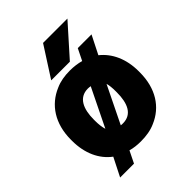

<svg xmlns="http://www.w3.org/2000/svg" viewBox="-231 -863 1048 1048"><g transform="rotate(-45 292.5 -339.5)"><path d="M27 -258C27 -161 63 -84 125 -38L71 69H178L212 0C236 7 263 10 291 10C332 10 370 4 403 -11C496 -50 553 -137 553 -261V-270C553 -365 518 -440 459 -487L513 -594H407L374 -527C350 -534 320 -538 290 -538C249 -538 212 -532 179 -517C86 -478 27 -391 27 -267ZM180 -572H324L481 -748H293ZM193 -246V-256C193 -337 219 -399 290 -399C297 -399 303 -398 310 -397L202 -176C196 -195 193 -220 193 -246ZM275 -130 380 -345C385 -328 387 -306 387 -282V-272C387 -190 362 -129 291 -129C285 -129 281 -129 275 -130Z"/></g></svg>

Font: Asimov Pro
Style: Ult
Weight: 900
Designer: Google
Version: Version 2.000980; 2014